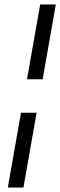

<svg xmlns="http://www.w3.org/2000/svg" viewBox="-20 -740 270 860"><path d="M101 -385 160 -720H230L171 -385ZM15 100 74 -235H144L85 100Z"/></svg>

Font: DM Sans 24pt Light
Style: Italic
Weight: 300
Italic angle: -10°
Designer: Colophon Foundry, Jonny Pinhorn
Foundry: Colophon Foundry
Version: Version 4.004;gftools[0.9.30]